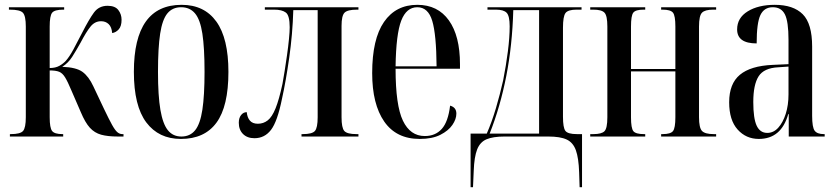

<svg xmlns="http://www.w3.org/2000/svg" viewBox="-20 -566 3469 796"><path d="M21 0V-10H25Q64 -10 75.5 -23Q87 -36 87 -80V-456Q87 -500 75 -513Q63 -526 21 -526H17V-536H246V-526H243Q206 -526 196 -513Q186 -500 186 -456V-284Q210 -284 226 -293Q242 -302 253 -314Q268 -331 284 -360.5Q300 -390 321 -431Q349 -486 369.5 -514Q390 -542 426 -542Q457 -542 470.5 -524.5Q484 -507 484 -484Q484 -457 472 -444Q460 -431 445 -429Q443 -454 430.5 -466Q418 -478 399 -478Q373 -478 355 -455.5Q337 -433 314 -389Q295 -355 279 -330Q263 -305 238 -289Q296 -287 322 -268Q348 -249 367 -208L411 -115Q432 -71 444.5 -48.5Q457 -26 466.5 -18Q476 -10 487 -10H492V0H468Q427 0 399.5 -7.5Q372 -15 352.5 -36.5Q333 -58 315 -101L276 -191Q261 -227 250 -245Q239 -263 225 -268.5Q211 -274 186 -274V-80Q186 -36 196 -23Q206 -10 239 -10H242V0Z M730 10Q638 10 586.5 -58.5Q535 -127 535 -268Q535 -546 733 -546Q827 -546 877 -476.5Q927 -407 927 -268Q927 -125 877.5 -57.5Q828 10 730 10ZM732 0Q768 0 789 -26Q810 -52 819 -111Q828 -170 828 -268Q828 -368 819 -426.5Q810 -485 788.5 -510.5Q767 -536 731 -536Q695 -536 674 -510.5Q653 -485 644 -426.5Q635 -368 635 -268Q635 -169 645 -110.5Q655 -52 676 -26Q697 0 732 0Z M1035 7Q1005 7 987.5 -10.5Q970 -28 970 -57Q970 -77 979.5 -89Q989 -101 1003 -101Q1005 -79 1016 -66Q1027 -53 1049 -53Q1072 -53 1090 -67Q1108 -81 1122.5 -117Q1137 -153 1151 -218Q1155 -239 1160 -271Q1165 -303 1170 -338Q1175 -373 1178 -404Q1181 -435 1181 -453Q1181 -502 1165 -514Q1149 -526 1117 -526H1078V-536H1466V-526H1460Q1421 -526 1408.5 -513.5Q1396 -501 1396 -459V-80Q1396 -36 1407.5 -23Q1419 -10 1458 -10H1466V0H1230V-10H1235Q1274 -10 1285.5 -23Q1297 -36 1297 -80V-524H1196Q1193 -424 1179 -326Q1165 -228 1149 -156Q1130 -62 1103.5 -27.5Q1077 7 1035 7Z M1720 10Q1623 10 1573 -62Q1523 -134 1523 -263Q1523 -404 1572 -475Q1621 -546 1710 -546Q1795 -546 1841 -481.5Q1887 -417 1887 -300V-281H1620Q1620 -129 1650.5 -65.5Q1681 -2 1741 -2Q1785 -2 1811.5 -31.5Q1838 -61 1846 -128Q1872 -121 1872 -95Q1872 -72 1855.5 -48Q1839 -24 1805.5 -7Q1772 10 1720 10ZM1790 -291Q1789 -423 1772 -479.5Q1755 -536 1710 -536Q1665 -536 1643.5 -480.5Q1622 -425 1620 -291Z M1931 210V-12H1998Q2019 -60 2036 -117.5Q2053 -175 2066 -233Q2078 -294 2085.5 -352.5Q2093 -411 2093 -457Q2093 -500 2080.5 -513Q2068 -526 2036 -526H2001V-536H2391V-526H2370Q2335 -526 2324.5 -512Q2314 -498 2314 -451V-82Q2314 -37 2324 -23.5Q2334 -10 2372 -10H2393V210H2383L2381 148Q2379 89 2367.5 57Q2356 25 2329.5 12.5Q2303 0 2253 0H2072Q2024 0 1997 11.5Q1970 23 1958 54Q1946 85 1944 142L1941 210ZM2010 -12H2215V-524H2108Q2104 -379 2079 -251Q2054 -123 2010 -12Z M2427 0V-10H2440Q2474 -10 2486 -22Q2498 -34 2498 -80V-456Q2498 -501 2486 -513.5Q2474 -526 2440 -526H2427V-536H2655V-526H2648Q2615 -526 2605.5 -513.5Q2596 -501 2596 -456V-280H2780V-456Q2780 -501 2770 -513.5Q2760 -526 2727 -526H2721V-536H2949V-526H2937Q2903 -526 2890.5 -513.5Q2878 -501 2878 -456V-80Q2878 -36 2890.5 -23Q2903 -10 2939 -10H2949V0H2721V-10H2727Q2760 -10 2770 -22.5Q2780 -35 2780 -80V-270H2596V-80Q2596 -34 2606 -22Q2616 -10 2650 -10H2655V0Z M3126 10Q3073 10 3038 -29Q3003 -68 3003 -142Q3003 -219 3047.5 -256Q3092 -293 3183 -297L3249 -300V-401Q3249 -477 3234 -506.5Q3219 -536 3184 -536Q3148 -536 3132.5 -503.5Q3117 -471 3117 -386Q3036 -386 3036 -444Q3036 -492 3080 -519Q3124 -546 3192 -546Q3269 -546 3308 -507Q3347 -468 3347 -373V-86Q3347 -38 3357.5 -24Q3368 -10 3396 -10H3399V0H3250V-93H3248Q3219 10 3126 10ZM3161 -15Q3187 -15 3206.5 -36.5Q3226 -58 3237.5 -94Q3249 -130 3249 -175V-290L3206 -287Q3147 -284 3125 -249.5Q3103 -215 3103 -143Q3103 -75 3117 -45Q3131 -15 3161 -15Z"/></svg>

Font: Noto Serif Display ExtraCondensed Medium
Style: Regular
Weight: 500
Width: 2
Designer: Monotype Design Team
Foundry: Monotype Imaging Inc.
Version: Version 2.009